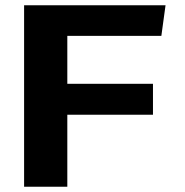

<svg xmlns="http://www.w3.org/2000/svg" viewBox="-20 -713 705 733"><path d="M72 0V-693H612L596 -576H237V-393H564V-275H237V0Z"/></svg>

Font: Fix15 Mono
Style: Bold
Weight: 700
Designer: Carrois Corporate & Edenspiekermann AG
Foundry: Carrois Corporate GbR & Edenspiekermann AG
Version: Version 3.206